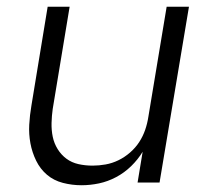

<svg xmlns="http://www.w3.org/2000/svg" viewBox="-20 -540 640 568"><path d="M221 8Q193 8 166 1Q139 -6 119 -23Q99 -40 87 -64.5Q75 -89 70 -116Q65 -143 66.5 -171Q68 -199 73 -228L121 -520H186L136 -218Q133 -197 132.5 -176Q132 -155 136 -135.5Q140 -116 150.5 -99Q161 -82 176.5 -70.5Q192 -59 212 -54.5Q232 -50 254 -50Q273 -50 292.5 -53.5Q312 -57 330.5 -66Q349 -75 365 -89Q381 -103 392 -120Q403 -137 409.5 -156Q416 -175 419 -195L473 -520H539L452 0H387L402 -91Q388 -68 368 -48.5Q348 -29 323.5 -16Q299 -3 273 2.5Q247 8 221 8Z"/></svg>

Font: Iosevka SS04 Lt Ex Obl
Style: Regular
Weight: 300
Width: 7
Italic angle: -9°
Monospace: yes
Designer: Belleve Invis
Foundry: Belleve Invis
Version: Version 19.0.0; ttfautohint (v1.8.4)